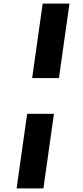

<svg xmlns="http://www.w3.org/2000/svg" viewBox="-20 -865 467 1075"><path d="M160 -428H310L369 -845H219ZM73 190H223L282 -228H132Z"/></svg>

Font: Mluvka ExtraBold
Style: Italic
Weight: 800
Italic angle: -8°
Designer: Modified by Jiří Krblich, Original typeface by Gumpita Rahayu
Foundry: Gumpita Rahayu & Jiří Krblich
Version: Version 2.000;Glyphs 3.1.1 (3134)